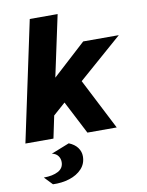

<svg xmlns="http://www.w3.org/2000/svg" viewBox="-119 -737 803 1052"><g transform="rotate(-10 282.5 -211.0)"><path d="M-21 0 121 -668H276L203 -327L388 -496H586L342 -283L487 0H324L229 -184L161 -124L135 0ZM89 246 46 201Q96 201 126.5 184.5Q157 168 157 134Q157 114 145.5 99Q134 84 112 80L213 40Q245 53 261 75Q277 97 277 123Q277 164 250.5 192.5Q224 221 181 234.5Q138 248 89 246Z"/></g></svg>

Font: Atkinson Hyperlegible
Style: Bold Italic
Weight: 700
Italic angle: -12°
Designer: Elliott Scott, Megan Eiswerth, Linus Boman, Theodore Petrosky
Foundry: Braille Institute
Version: Version 1.006; ttfautohint (v1.8.3)